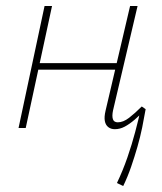

<svg xmlns="http://www.w3.org/2000/svg" viewBox="-20 -428 543 642"><path d="M364 4Q351 4 342 -3Q333 -10 330.5 -23.5Q328 -37 333 -58L415 -408H440L358 -59Q354 -40 357.5 -29.5Q361 -19 374 -19Q392 -19 411.5 -34Q431 -49 454 -72L467 -63Q448 -43 430.5 -28Q413 -13 397 -4.5Q381 4 364 4ZM42 0 129 -408H154L66 0ZM94 -195 99 -217H387L382 -195ZM392 194 371 184Q391 142 406 98.5Q421 55 432 13.5Q443 -28 451 -64L467 -63Q462 -34 455.5 -2Q449 30 439.5 63Q430 96 418.5 129.5Q407 163 392 194Z"/></svg>

Font: Ysabeau Office Thin
Style: Italic
Weight: 250
Italic angle: -12°
Designer: Christian Thalmann (Catharsis Fonts)
Version: Version 2.001;gftools[0.9.30]; featfreeze: tnum,lnum,ss02